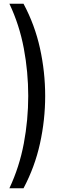

<svg xmlns="http://www.w3.org/2000/svg" viewBox="-20 -800 350 1020"><path d="M105 200H30Q83 87 106.5 -38Q130 -163 130 -290Q130 -418 106.5 -543Q83 -668 30 -780H105Q165 -668 192.5 -543Q220 -418 220 -290Q220 -163 192.5 -38Q165 87 105 200Z"/></svg>

Font: Jost
Style: Regular
Weight: 400
Version: Version 3.500